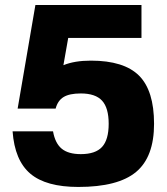

<svg xmlns="http://www.w3.org/2000/svg" viewBox="-20 -720 660 760"><path d="M250 -569.8 231 -461.9Q274.9 -480 339.8 -480Q470.7 -480 530.3 -420.7Q589.8 -361.3 589.8 -230Q589.8 -98.6 518.6 -39.3Q447.3 20 290 20Q162.1 20 100.1 -32.5Q38.1 -85 29.8 -200.2H189.9Q198.2 -152.8 224.4 -131.3Q250.5 -109.9 299.8 -109.9Q357.9 -109.9 384 -138.4Q410.2 -167 410.2 -230Q410.2 -293 384 -321.5Q357.9 -350.1 299.8 -350.1Q254.9 -350.1 231.7 -335.9Q208.5 -321.8 200.2 -290H49.8L120.1 -700.2H540V-569.8Z"/></svg>

Font: Fivo Sans Heavy
Style: Regular
Weight: 900
Designer: Alexander Slobzheninov
Foundry: Alexander Slobzheninov
Version: 1.0